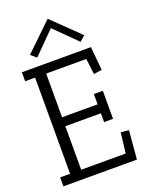

<svg xmlns="http://www.w3.org/2000/svg" viewBox="-171 -1023 848 1107"><g transform="rotate(-20 253.0 -469.5)"><path d="M20 -645V-700H445L444 -694L457 -556L407 -548L395 -645H149V-377H367V-440H422V-268H367V-322H149V-55H422L437 -180L486 -175L471 0H20V-55H81V-645ZM98 -778 265 -939Q423 -785 431 -778L398 -749L264 -882L132 -749Z"/></g></svg>

Font: Antic Slab
Style: Regular
Weight: 400
Designer: Santiago Orozco
Foundry: Santiago Orozco
Version: Version 001.001